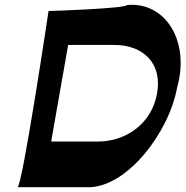

<svg xmlns="http://www.w3.org/2000/svg" viewBox="-20 -800 776 803"><path d="M53 -17H350C511 -17 687 -245 721 -435C775 -625 674 -794 511 -779C509 -765 203 -754 183 -754C183 -754 73 -17 53 -17ZM194 -208 265 -612H460C581 -611 659 -534 637 -410C616 -286 510 -208 389 -208Z"/></svg>

Font: Ember
Style: Ita
Weight: 400
Designer: Stig
Foundry: Cannot Into Space Fonts
Version: Version 0.127